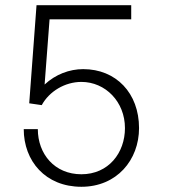

<svg xmlns="http://www.w3.org/2000/svg" viewBox="-20 -706 655 736"><path d="M125 -211H71C71 -89 154 10 292 10C428 10 513 -93 513 -215C513 -349 425 -441 299 -441C246 -441 193 -421 151 -382L170 -632H483V-686H120L92 -310L140 -303C169 -356 229 -392 292 -392C384 -392 459 -316 459 -215C459 -120 396 -38 292 -38C189 -38 125 -116 125 -211Z"/></svg>

Font: Chivo Light
Style: Regular
Weight: 300
Designer: Hector Gatti
Foundry: Omnibus-Type
Version: Version 1.003;PS 001.003;hotconv 1.0.70;makeotf.lib2.5.58329